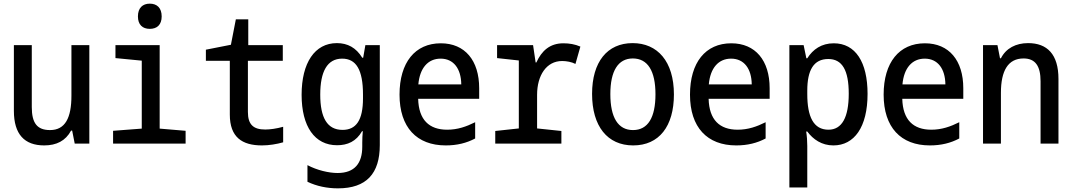

<svg xmlns="http://www.w3.org/2000/svg" viewBox="-20 -786 5870 1051"><path d="M222 10C289 10 339 -15 369 -71H375L389 0H469V-539H371V-262C371 -141 337 -74 254 -74C184 -74 154 -111 154 -200V-539H56V-179C56 -51 114 10 222 10Z M800 -628C840 -628 865 -651 865 -696C865 -743 839 -766 800 -766C761 -766 735 -743 735 -696C735 -651 760 -628 800 -628ZM599 0H996V-70L854 -82V-539H612V-468L756 -454V-82L599 -70Z M1414 10C1453 10 1495 3 1530 -7V-92C1494 -82 1459 -77 1432 -77C1367 -77 1337 -104 1337 -173V-453H1528V-539H1339V-680H1271L1244 -541L1107 -514V-453H1238V-159C1238 -35 1305 10 1414 10Z M1830 245C1986 245 2059 164 2059 8V-539H1980L1968 -470H1963C1929 -525 1883 -550 1824 -550C1703 -550 1631 -442 1631 -267C1631 -93 1703 9 1825 9C1883 9 1930 -12 1962 -68H1966C1964 -50 1963 -22 1963 -5V17C1963 107 1922 161 1828 161C1780 161 1716 146 1663 118V209C1713 233 1770 245 1830 245ZM1855 -75C1771 -75 1733 -142 1733 -268C1733 -394 1771 -465 1853 -465C1929 -465 1967 -405 1967 -268V-248C1967 -127 1929 -75 1855 -75Z M2420 10C2482 10 2534 -3 2581 -28V-117C2533 -93 2485 -76 2428 -76C2329 -76 2272 -130 2269 -245H2603V-303C2603 -455 2525 -549 2393 -549C2252 -549 2167 -444 2167 -268C2167 -89 2261 10 2420 10ZM2505 -324H2270C2278 -414 2323 -465 2392 -465C2463 -465 2504 -410 2505 -324Z M2691 0H3053V-69L2920 -83V-267C2920 -373 2971 -452 3057 -452C3081 -452 3109 -447 3130 -436L3157 -531C3127 -544 3096 -549 3064 -549C2990 -549 2945 -508 2916 -444H2912L2898 -539H2701V-468L2820 -455V-83L2691 -69Z M3446 10C3588 10 3669 -95 3669 -269C3669 -450 3579 -550 3443 -550C3304 -550 3221 -447 3221 -272C3221 -95 3305 10 3446 10ZM3445 -74C3363 -74 3321 -143 3321 -271C3321 -397 3363 -466 3444 -466C3526 -466 3568 -397 3568 -270C3568 -143 3527 -74 3445 -74Z M4010 10C4072 10 4124 -3 4171 -28V-117C4123 -93 4075 -76 4018 -76C3919 -76 3862 -130 3859 -245H4193V-303C4193 -455 4115 -549 3983 -549C3842 -549 3757 -444 3757 -268C3757 -89 3851 10 4010 10ZM4095 -324H3860C3868 -414 3913 -465 3982 -465C4053 -465 4094 -410 4095 -324Z M4301 240H4399V13C4399 -12 4397 -42 4393 -66H4399C4431 -23 4478 10 4542 10C4656 10 4729 -90 4729 -272C4729 -446 4663 -549 4544 -549C4477 -549 4430 -516 4399 -467H4394L4379 -539H4301ZM4515 -76C4433 -76 4399 -147 4399 -271V-290C4399 -402 4434 -463 4514 -463C4590 -463 4626 -402 4626 -273C4626 -144 4589 -76 4515 -76Z M5070 10C5132 10 5184 -3 5231 -28V-117C5183 -93 5135 -76 5078 -76C4979 -76 4922 -130 4919 -245H5253V-303C5253 -455 5175 -549 5043 -549C4902 -549 4817 -444 4817 -268C4817 -89 4911 10 5070 10ZM5155 -324H4920C4928 -414 4973 -465 5042 -465C5113 -465 5154 -410 5155 -324Z M5361 0H5459V-278C5459 -399 5498 -466 5583 -466C5647 -466 5676 -425 5676 -341V0H5774V-354C5774 -489 5712 -550 5608 -550C5541 -550 5487 -522 5459 -467H5454L5440 -539H5361Z"/></svg>

Font: Noto Sans Mono Condensed Medium
Style: Regular
Weight: 500
Width: 3
Designer: Monotype Design Team
Foundry: Monotype Imaging Inc.
Version: Version 2.014